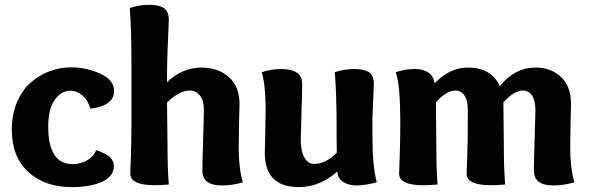

<svg xmlns="http://www.w3.org/2000/svg" viewBox="-20 -763 2431 793"><path d="M280.8 -85Q312 -85 339.6 -100.6Q367.2 -116.2 377 -143.1Q421.9 -127 436 -112.1Q450.2 -97.2 450.2 -76.2Q450.2 -35.2 402.1 -12.7Q354 9.8 276.9 9.8Q165 9.8 96.9 -52.7Q28.8 -115.2 28.8 -227.1Q28.8 -293 51.5 -344Q74.2 -395 110.1 -425Q146 -455.1 188 -470Q230 -484.9 272.9 -484.9Q335.9 -484.9 393.6 -459Q451.2 -433.1 451.2 -387.2Q451.2 -326.2 353 -314Q344.2 -348.1 321 -368.2Q297.9 -388.2 270 -388.2Q232.9 -388.2 206.1 -350.6Q179.2 -313 179.2 -240.2Q179.2 -85 280.8 -85Z M597.2 -743.2Q635.3 -743.2 656.2 -730Q677.2 -716.8 677.2 -679.2Q677.2 -672.9 673.6 -590.8Q669.9 -508.8 669.9 -467.8V-423.8Q732.9 -483.9 813 -483.9Q880.9 -483.9 925 -444.8Q969.2 -405.8 969.2 -334Q969.2 -332 967.5 -262Q965.8 -191.9 965.8 -155.8Q965.8 -69.8 982.9 -9.8Q939.9 2.9 896 2.9Q815.9 2.9 815.9 -58.1Q815.9 -94.2 819.1 -190.7Q822.3 -287.1 822.3 -307.1Q822.3 -348.1 805.7 -368.7Q789.1 -389.2 763.2 -389.2Q721.2 -389.2 669.9 -339.8Q671.9 -211.9 671.9 -154.8Q671.9 -66.9 677.2 -1Q644 2 618.2 2Q518.1 2 518.1 -45.9Q518.1 -49.8 520.5 -115.5Q522.9 -181.2 522.9 -252V-496.1Q522.9 -639.2 516.1 -730Q554.2 -743.2 597.2 -743.2Z M1536.1 -9.8Q1486.8 2.9 1452.1 2.9Q1419.9 2.9 1397.5 -11.5Q1375 -25.9 1373 -54.2Q1299.8 9.8 1214.8 9.8Q1073.7 9.8 1073.7 -130.9Q1073.7 -133.8 1075.4 -203.9Q1077.1 -273.9 1077.1 -309.1Q1077.1 -413.1 1061 -464.8Q1100.1 -478 1142.1 -478Q1228 -478 1228 -417Q1228 -383.8 1225.1 -293.9Q1222.2 -204.1 1222.2 -186Q1222.2 -138.2 1237.5 -112.1Q1252.9 -85.9 1275.9 -85.9Q1327.1 -85.9 1371.1 -132.8Q1370.1 -171.9 1370.1 -253.9Q1370.1 -370.1 1362.8 -464.8Q1402.8 -478 1439.9 -478Q1480 -478 1502 -466.1Q1523.9 -454.1 1523.9 -416Q1523.9 -405.8 1521.5 -355Q1519 -304.2 1518.1 -274.9V-203.1Q1518.1 -76.2 1536.1 -9.8Z M1614.3 -464.8Q1655.3 -478 1692.4 -478Q1765.1 -478 1775.4 -418.9Q1836.4 -483.9 1913.1 -483.9Q2009.3 -483.9 2044.4 -407.2Q2106 -483.9 2192.4 -483.9Q2256.3 -483.9 2297.4 -444.8Q2338.4 -405.8 2338.4 -334Q2338.4 -332 2336.7 -262Q2335 -191.9 2335 -155.8Q2335 -69.8 2352.1 -9.8Q2309.1 2.9 2265.1 2.9Q2185.1 2.9 2185.1 -58.1Q2185.1 -94.2 2188.2 -190.7Q2191.4 -287.1 2191.4 -307.1Q2191.4 -348.1 2177.2 -368.7Q2163.1 -389.2 2140.1 -389.2Q2103 -389.2 2059.1 -339.8Q2061 -211.9 2061 -154.8Q2061 -66.9 2066.4 -1Q2033.2 2 2007.3 2Q1907.2 2 1907.2 -45.9Q1907.2 -50.8 1909.7 -118.9Q1912.1 -187 1912.1 -252.9V-309.1Q1912.1 -350.1 1897.7 -369.6Q1883.3 -389.2 1861.3 -389.2Q1824.2 -389.2 1780.3 -339.8Q1782.2 -211.9 1782.2 -154.8Q1782.2 -66.9 1787.1 -1Q1754.4 2 1728 2Q1628.4 2 1628.4 -45.9Q1628.4 -49.8 1630.9 -116Q1633.3 -182.1 1633.3 -252.9Q1633.3 -416 1614.3 -464.8Z"/></svg>

Font: Sukar
Style: black
Weight: 900
Designer: Dario Muhafara - Ghiath Alsory
Foundry: Dario Muhafara - Ghiath Alsory
Version: Version 1.00 March 27, 2016, initial release